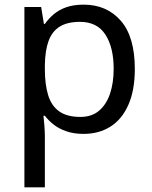

<svg xmlns="http://www.w3.org/2000/svg" viewBox="-20 -566 655 826"><path d="M340 -546Q439 -546 499.5 -477Q560 -408 560 -269Q560 -178 532.5 -115.5Q505 -53 455.5 -21.5Q406 10 339 10Q298 10 266 -1Q234 -12 211.5 -29.5Q189 -47 173 -68H167Q169 -51 171 -25Q173 1 173 20V240H85V-536H157L169 -463H173Q189 -486 211.5 -505Q234 -524 265.5 -535Q297 -546 340 -546ZM324 -472Q270 -472 237 -451.5Q204 -431 189 -390Q174 -349 173 -286V-269Q173 -203 187 -157Q201 -111 234.5 -87Q268 -63 326 -63Q375 -63 406.5 -90Q438 -117 453.5 -163.5Q469 -210 469 -270Q469 -362 433.5 -417Q398 -472 324 -472Z"/></svg>

Font: hex115
Style: Regular
Weight: 400
Designer: Monotype Design Team
Foundry: Monotype Imaging Inc.
Version: Version 2.013